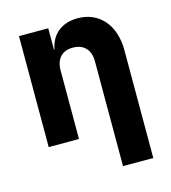

<svg xmlns="http://www.w3.org/2000/svg" viewBox="-110 -650 820 919"><g transform="rotate(-15 300.0 -190.0)"><path d="M359 -560C280 -560 227 -517 214 -445H211V-550H66V0H216V-340C216 -397 247 -430 300 -430C354 -430 386 -397 386 -340V180H536V-355C536 -479 466 -560 359 -560Z"/></g></svg>

Font: Tekne LDO ExtraBold
Style: Regular
Weight: 800
Monospace: yes
Designer: Alessio Laiso, Mario Rullo, Paolo Rosset
Foundry: Alessio Laiso
Version: Version 1.000;hotconv 1.0.109;makeotfexe 2.5.65596